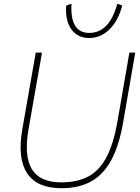

<svg xmlns="http://www.w3.org/2000/svg" viewBox="-20 -988 741 1015"><path d="M664 -710H695L632 -347Q611 -222 569.5 -144Q528 -66 463 -29.5Q398 7 304 7Q176 7 123.5 -72Q71 -151 98 -305L169 -710H202L131 -306Q106 -163 148.5 -93.5Q191 -24 304 -24Q391 -24 449.5 -56.5Q508 -89 544.5 -160Q581 -231 601 -346ZM600 -968 626 -959Q606 -880 559.5 -833.5Q513 -787 451 -787Q390 -787 357 -833.5Q324 -880 330 -959L358 -968Q349 -814 452 -814Q558 -814 600 -968Z"/></svg>

Font: Livvic Thin
Style: Italic
Weight: 250
Italic angle: -10°
Designer: Jacques Le Bailly, Baron von Fonthausen
Version: Version 1.001; ttfautohint (v1.8.2)